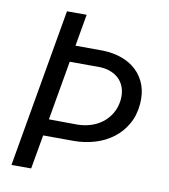

<svg xmlns="http://www.w3.org/2000/svg" viewBox="-80 -780 748 848"><g transform="rotate(10 293.5 -355.5)"><path d="M240.2 -710.9 215.3 -567.9 340.3 -567.4Q385.7 -565.9 424.1 -552Q462.4 -538.1 489.7 -512.2Q517.1 -486.3 531 -449Q544.9 -411.6 541 -363.8Q536.6 -311.5 513.7 -272Q490.7 -232.4 455.3 -205.8Q419.9 -179.2 374.5 -165.8Q329.1 -152.3 279.8 -152.3L143.6 -152.8L116.7 0H28.3L151.9 -710.9ZM202.6 -493.7 156.2 -227.1 281.7 -226.1Q313.5 -226.1 342.8 -235.1Q372.1 -244.1 395 -261.7Q418 -279.3 433.3 -304.7Q448.7 -330.1 453.1 -363.3Q456.5 -392.1 450 -415.5Q443.4 -439 428.2 -455.8Q413.1 -472.7 390.1 -482.4Q367.2 -492.2 338.9 -493.2Z"/></g></svg>

Font: Roboto Mono
Style: Italic
Weight: 400
Designer: Google
Version: Version 2.000985; 2015; ttfautohint (v1.3)